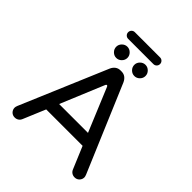

<svg xmlns="http://www.w3.org/2000/svg" viewBox="-251 -1076 1231 1231"><g transform="rotate(45 364.5 -460.0)"><path d="M220.7 -895.5Q220.7 -908.2 229.5 -917Q238.3 -925.8 251 -925.8H479.5Q492.2 -925.8 501 -917Q509.8 -908.2 509.8 -895.5Q509.8 -882.8 501 -874Q492.2 -865.2 479.5 -865.2H251Q238.3 -865.2 229.5 -874Q220.7 -882.8 220.7 -895.5ZM232.4 -775.4Q232.4 -795.9 247.6 -811Q262.7 -826.2 283.2 -826.2Q303.7 -826.2 318.8 -811Q334 -795.9 334 -775.4Q334 -754.9 318.8 -739.7Q303.7 -724.6 283.2 -724.6Q262.7 -724.6 247.6 -739.7Q232.4 -754.9 232.4 -775.4ZM396.5 -775.4Q396.5 -795.9 411.6 -811Q426.8 -826.2 447.3 -826.2Q467.8 -826.2 482.9 -811Q498 -795.9 498 -775.4Q498 -754.9 482.9 -739.7Q467.8 -724.6 447.3 -724.6Q426.8 -724.6 411.6 -739.7Q396.5 -754.9 396.5 -775.4ZM47.9 -39.1Q47.9 -45.9 52.7 -58.6L301.8 -646.5Q310.5 -666 325.2 -676.8Q339.8 -687.5 359.4 -687.5H369.1Q388.7 -687.5 403.3 -676.8Q418 -666 426.8 -646.5L675.8 -58.6Q680.7 -45.9 680.7 -39.1Q680.7 -20.5 668 -7.3Q655.3 5.9 635.7 5.9Q621.1 5.9 609.9 -1.5Q598.6 -8.8 592.8 -22.5L529.3 -173.8H199.2L135.7 -22.5Q129.9 -8.8 118.7 -1.5Q107.4 5.9 92.8 5.9Q73.2 5.9 60.5 -7.3Q47.9 -20.5 47.9 -39.1ZM364.3 -559.6Q359.4 -559.6 356.4 -552.7L233.4 -256.8H495.1L372.1 -552.7Q369.1 -559.6 364.3 -559.6Z"/></g></svg>

Font: FakePearl
Style: Regular
Weight: 400
Version: Version 1.2